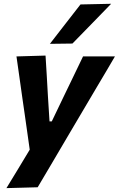

<svg xmlns="http://www.w3.org/2000/svg" viewBox="-20 -797 627 1014"><path d="M14 196.5Q43.5 147.5 75.5 95.5Q107 43 137 -6.5L124 -98.5Q117.5 -144.5 111 -190L98 -280Q90.5 -334 82.5 -390Q74.5 -445.5 67 -499L220.5 -503.5Q223.5 -449 227 -397Q230 -345 233 -291L241.5 -156H253.5L318 -290.5Q344 -344 368.5 -395Q393 -446 418.5 -499H587Q563.5 -458.5 541.5 -421.5Q519 -384 492.5 -339Q466 -294 429 -231.5L346 -91Q290 4.5 250.5 71.2Q211 138 179 192ZM243.5 -565.5Q284.5 -618.5 324.5 -670Q364.5 -721.5 405 -773.5L567 -777Q514.5 -723 463.5 -670.5Q412 -618 362.5 -567Z"/></svg>

Font: Heraclito
Style: Bold Italic
Weight: 700
Italic angle: -12°
Designer: Kostas Bartsokas (font) & Cristiano Sobral (main changes)
Foundry: Kostas Bartsokas (font) & Cristiano Sobral (main changes)
Version: Version 1.00;July 8, 2020;FontCreator 13.0.0.2655 64-bit